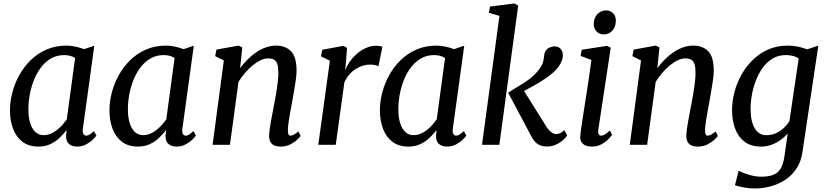

<svg xmlns="http://www.w3.org/2000/svg" viewBox="-20 -829 4729 1099"><path d="M454.5 -92.9Q451.3 -69.7 458.2 -61Q465 -52.4 473.5 -52.4Q482.7 -52.4 492.8 -58.8Q503 -65.3 517.8 -78.6L531.8 -53Q527.8 -46.3 512.7 -31.1Q497.6 -15.9 474 -2.9Q450.3 10 420.9 10Q392.6 10 375 -4.9Q357.4 -19.9 358 -53.8L361.7 -84.8Q344 -62.2 321.3 -40.3Q298.6 -18.5 268.7 -4.2Q238.8 10 199.9 10Q144.7 10 108.6 -17.5Q72.5 -44.9 54.7 -92.1Q37 -139.4 37 -198.1Q37 -247.4 50.6 -299.5Q64.2 -351.6 90.8 -399.5Q117.3 -447.3 156.5 -485.4Q195.6 -523.6 247.1 -545.8Q298.5 -568 361.5 -568Q384.5 -568 412.3 -562Q440.2 -555.9 461.3 -547.7L519.8 -567.3ZM409.9 -497Q396.4 -505.8 380.4 -509.7Q364.3 -513.7 346.9 -513.7Q306.4 -513.7 273.8 -495.4Q241.2 -477.2 216.7 -445.8Q192.1 -414.5 175.6 -374.3Q159.2 -334.2 150.9 -290.2Q142.6 -246.3 142.6 -203.4Q142.6 -155.2 153.6 -122.1Q164.5 -89.1 183.9 -72.3Q203.2 -55.5 228.6 -55.5Q251.8 -55.5 271.7 -64.1Q291.6 -72.8 308.3 -86.6Q325 -100.4 338.6 -115.8Q352.1 -131.3 362.3 -145.3Z M1024 -92.9Q1020.8 -69.7 1027.7 -61Q1034.5 -52.4 1043 -52.4Q1052.2 -52.4 1062.3 -58.8Q1072.5 -65.3 1087.3 -78.6L1101.3 -53Q1097.3 -46.3 1082.2 -31.1Q1067.1 -15.9 1043.5 -2.9Q1019.8 10 990.4 10Q962.1 10 944.5 -4.9Q926.9 -19.9 927.5 -53.8L931.2 -84.8Q913.5 -62.2 890.8 -40.3Q868.1 -18.5 838.2 -4.2Q808.3 10 769.4 10Q714.2 10 678.1 -17.5Q642 -44.9 624.2 -92.1Q606.5 -139.4 606.5 -198.1Q606.5 -247.4 620.1 -299.5Q633.7 -351.6 660.3 -399.5Q686.8 -447.3 726 -485.4Q765.1 -523.6 816.6 -545.8Q868 -568 931 -568Q954 -568 981.8 -562Q1009.7 -555.9 1030.8 -547.7L1089.3 -567.3ZM979.4 -497Q965.9 -505.8 949.9 -509.7Q933.8 -513.7 916.4 -513.7Q875.9 -513.7 843.3 -495.4Q810.7 -477.2 786.2 -445.8Q761.6 -414.5 745.1 -374.3Q728.7 -334.2 720.4 -290.2Q712.1 -246.3 712.1 -203.4Q712.1 -155.2 723.1 -122.1Q734 -89.1 753.4 -72.3Q772.7 -55.5 798.1 -55.5Q821.3 -55.5 841.2 -64.1Q861.1 -72.8 877.8 -86.6Q894.5 -100.4 908.1 -115.8Q921.6 -131.3 931.8 -145.3Z M1354.4 -438.6Q1373.7 -465.1 1397.2 -488.6Q1420.6 -512.1 1447.1 -530Q1473.7 -547.9 1502.2 -558Q1530.7 -568 1560.4 -568Q1613.5 -568 1645.5 -536.1Q1677.5 -504.3 1677.5 -422.8Q1677.5 -401.6 1673 -370.6Q1668.6 -339.6 1662.9 -306.8Q1657.3 -274 1652.4 -247Q1648 -222 1642.5 -193Q1637 -164.1 1632.8 -135.8Q1628.6 -107.5 1627.8 -84.8Q1627.5 -67.9 1631.2 -60.1Q1634.9 -52.4 1641.4 -52.4Q1650.9 -52.4 1662 -58Q1673.1 -63.6 1688.4 -76.8L1700.8 -50.9Q1697.2 -44.8 1681.7 -29.9Q1666.2 -15.1 1641.9 -2.5Q1617.7 10 1586.3 10Q1561.9 10 1547.2 2.1Q1532.5 -5.9 1526.1 -20.4Q1519.7 -35 1520.4 -55.3Q1521.1 -70.5 1523.8 -90.5Q1526.4 -110.4 1530.5 -132.7Q1534.6 -155.1 1538.9 -177.7Q1543.3 -200.3 1547.1 -220.6Q1551 -241.7 1555.5 -266Q1560.1 -290.3 1564 -316Q1568 -341.7 1570.6 -366.6Q1573.2 -391.6 1573.1 -413.8Q1572.9 -445.6 1567.1 -463Q1561.2 -480.4 1548.4 -487.6Q1535.5 -494.8 1513.8 -494.8Q1494 -494.8 1471.4 -484Q1448.8 -473.3 1426.1 -454.7Q1403.4 -436 1382.5 -411.7Q1361.6 -387.3 1345.1 -360.3L1296.2 0H1196.8L1261.2 -483L1211.7 -507.7L1219 -545.2L1345.7 -568L1366.8 -557.4Z M1801.8 0 1868.3 -481.5 1817.4 -506.6 1824.7 -544.1 1945.5 -566.6 1966.2 -554.9 1959.8 -465.9 1954.8 -425.8Q1963.3 -448.3 1980.1 -472.9Q1997 -497.6 2020.6 -519.1Q2044.2 -540.6 2073.5 -553.9Q2102.8 -567.3 2136.1 -567.3Q2145.1 -567.3 2154.6 -565.6Q2164.1 -563.8 2168.6 -560.1L2146.2 -449.3Q2140.7 -453.3 2128.4 -456.3Q2116.2 -459.4 2097.4 -459.4Q2077.7 -459.4 2057 -453.1Q2036.3 -446.8 2016.3 -434.2Q1996.4 -421.7 1979.7 -402.5Q1962.9 -383.4 1951.2 -357.6L1901.8 0Z M2572 -92.9Q2568.8 -69.7 2575.7 -61Q2582.5 -52.4 2591 -52.4Q2600.2 -52.4 2610.3 -58.8Q2620.5 -65.3 2635.3 -78.6L2649.3 -53Q2645.3 -46.3 2630.2 -31.1Q2615.1 -15.9 2591.5 -2.9Q2567.8 10 2538.4 10Q2510.1 10 2492.5 -4.9Q2474.9 -19.9 2475.5 -53.8L2479.2 -84.8Q2461.5 -62.2 2438.8 -40.3Q2416.1 -18.5 2386.2 -4.2Q2356.3 10 2317.4 10Q2262.2 10 2226.1 -17.5Q2190 -44.9 2172.2 -92.1Q2154.5 -139.4 2154.5 -198.1Q2154.5 -247.4 2168.1 -299.5Q2181.7 -351.6 2208.3 -399.5Q2234.8 -447.3 2274 -485.4Q2313.1 -523.6 2364.6 -545.8Q2416 -568 2479 -568Q2502 -568 2529.8 -562Q2557.7 -555.9 2578.8 -547.7L2637.3 -567.3ZM2527.4 -497Q2513.9 -505.8 2497.9 -509.7Q2481.8 -513.7 2464.4 -513.7Q2423.9 -513.7 2391.3 -495.4Q2358.7 -477.2 2334.2 -445.8Q2309.6 -414.5 2293.1 -374.3Q2276.7 -334.2 2268.4 -290.2Q2260.1 -246.3 2260.1 -203.4Q2260.1 -155.2 2271.1 -122.1Q2282 -89.1 2301.4 -72.3Q2320.7 -55.5 2346.1 -55.5Q2369.3 -55.5 2389.2 -64.1Q2409.1 -72.8 2425.8 -86.6Q2442.5 -100.4 2456.1 -115.8Q2469.6 -131.3 2479.8 -145.3Z M2738.9 0 2838.8 -738.2 2778.1 -756 2784.9 -791.4 2923.8 -809.4 2946.1 -796.8 2838.2 0ZM3108.9 9.7Q3089.4 9.7 3073.4 3.5Q3057.5 -2.7 3045.3 -14.8Q3033.1 -27 3023.3 -45.1L2888.8 -298Q2919.5 -319 2951 -337.1Q2982.4 -355.2 3012.4 -377.9Q3042.4 -400.7 3067.8 -434.7Q3082.7 -454.4 3088.1 -473.9Q3093.5 -493.4 3094.9 -511.4Q3096.7 -530.3 3106.1 -541.7Q3115.5 -553.1 3128.9 -558.2Q3142.2 -563.4 3154.7 -563.4Q3175.7 -563.4 3188.5 -549.8Q3201.3 -536.2 3201.6 -515.8Q3202.5 -499.3 3196.2 -482.2Q3190 -465.1 3178.4 -449.1Q3160.3 -424 3130.8 -400.7Q3101.2 -377.5 3068.3 -357.8Q3035.4 -338.1 3006.3 -322.7Q2977.2 -307.2 2959.7 -297.5L2965.3 -331.4L3106.5 -105.6Q3119.2 -85.2 3134.8 -73.3Q3150.4 -61.3 3162.7 -61.3Q3172.4 -61.3 3184 -65.7Q3195.6 -70.2 3210 -84L3226.7 -53.9Q3218.8 -41.2 3201.9 -26.3Q3185.1 -11.4 3161.6 -0.8Q3138.1 9.7 3108.9 9.7Z M3368.3 10Q3346.4 10 3330.6 3.2Q3314.8 -3.7 3307.1 -17.6Q3299.4 -31.5 3301.3 -52.9Q3303.3 -73.2 3308.6 -108.2Q3313.9 -143.2 3320.8 -188.3Q3327.8 -233.3 3335.8 -283.9Q3343.7 -334.4 3351.3 -386.2Q3358.9 -437.9 3365.3 -485.7L3303.2 -509.1L3309.8 -544.1L3453.7 -566.6L3475.9 -556L3404.9 -87.9Q3402 -69.9 3407 -61.1Q3411.9 -52.4 3420.1 -52.4Q3430.4 -52.4 3442 -59Q3453.6 -65.6 3470.6 -82.3L3483.6 -57.1Q3478.8 -49.9 3463.5 -33.8Q3448.3 -17.7 3424.2 -3.9Q3400 10 3368.3 10ZM3436 -632.1Q3410.8 -632.1 3394.4 -649.1Q3378.1 -666.2 3378.7 -694.6Q3379.4 -727 3399.4 -748.1Q3419.5 -769.3 3449 -769.3Q3474.4 -769.3 3489.8 -752.8Q3505.2 -736.3 3505 -710.2Q3504.9 -675.7 3485.4 -653.9Q3465.9 -632.1 3436 -632.1Z M3742.4 -438.6Q3761.7 -465.1 3785.2 -488.6Q3808.6 -512.1 3835.1 -530Q3861.7 -547.9 3890.2 -558Q3918.7 -568 3948.4 -568Q4001.5 -568 4033.5 -536.1Q4065.5 -504.3 4065.5 -422.8Q4065.5 -401.6 4061 -370.6Q4056.6 -339.6 4050.9 -306.8Q4045.3 -274 4040.4 -247Q4036 -222 4030.5 -193Q4025 -164.1 4020.8 -135.8Q4016.6 -107.5 4015.8 -84.8Q4015.5 -67.9 4019.2 -60.1Q4022.9 -52.4 4029.4 -52.4Q4038.9 -52.4 4050 -58Q4061.1 -63.6 4076.4 -76.8L4088.8 -50.9Q4085.2 -44.8 4069.7 -29.9Q4054.2 -15.1 4029.9 -2.5Q4005.7 10 3974.3 10Q3949.9 10 3935.2 2.1Q3920.5 -5.9 3914.1 -20.4Q3907.7 -35 3908.4 -55.3Q3909.1 -70.5 3911.8 -90.5Q3914.4 -110.4 3918.5 -132.7Q3922.6 -155.1 3926.9 -177.7Q3931.3 -200.3 3935.1 -220.6Q3939 -241.7 3943.5 -266Q3948.1 -290.3 3952 -316Q3956 -341.7 3958.6 -366.6Q3961.2 -391.6 3961.1 -413.8Q3960.9 -445.6 3955.1 -463Q3949.2 -480.4 3936.4 -487.6Q3923.5 -494.8 3901.8 -494.8Q3882 -494.8 3859.4 -484Q3836.8 -473.3 3814.1 -454.7Q3791.4 -436 3770.5 -411.7Q3749.6 -387.3 3733.1 -360.3L3684.2 0H3584.8L3649.2 -483L3599.7 -507.7L3607 -545.2L3733.7 -568L3754.8 -557.4Z M4573.8 38Q4565.8 97.6 4537.5 138.3Q4509.3 179.1 4469.7 203.6Q4430 228 4386 238.9Q4342.1 249.8 4301.6 249.8Q4279.5 249.8 4256.8 246.8Q4234 243.7 4215.4 239.4Q4196.8 235.1 4186.9 231L4208 148.4Q4218.7 153.9 4239 161.9Q4259.3 169.8 4284.8 176.1Q4310.3 182.5 4336.5 182.5Q4377.6 182.5 4404.9 172.3Q4432.3 162.2 4447.9 136.9Q4463.6 111.5 4470 66.4L4488.8 -64.4Q4472.2 -45.9 4449.3 -28.9Q4426.4 -11.9 4397.8 -0.9Q4369.2 10 4335.7 10Q4278.6 10 4242 -17.7Q4205.3 -45.4 4187.8 -92.7Q4170.2 -140 4170.2 -199.2Q4170.2 -248.2 4183.5 -300.1Q4196.8 -351.9 4223.2 -399.6Q4249.6 -447.3 4288.2 -485.4Q4326.8 -523.6 4377.4 -545.8Q4428 -568 4490.2 -568Q4519.8 -568 4549.8 -561.5Q4579.8 -554.9 4600.3 -546.4L4664 -568ZM4551.6 -494Q4536.8 -504.5 4517.6 -509.1Q4498.4 -513.8 4478.5 -513.8Q4436.1 -513.8 4403.2 -494.3Q4370.3 -474.8 4346.4 -442Q4322.4 -409.1 4306.9 -368.8Q4291.3 -328.4 4283.8 -286Q4276.3 -243.5 4276.3 -205.2Q4276.3 -169.9 4282.2 -142.2Q4288.1 -114.5 4299.7 -95Q4311.4 -75.5 4328.1 -65.3Q4344.8 -55.1 4366 -55.1Q4396.4 -55.1 4422 -66.9Q4447.5 -78.7 4467 -97Q4486.5 -115.4 4498.5 -134.8Z"/></svg>

Font: Merriweather Light
Style: Italic
Weight: 300
Italic angle: -7.8°
Designer: Eben Sorkin
Foundry: Eben Sorkin
Version: Version 2.101